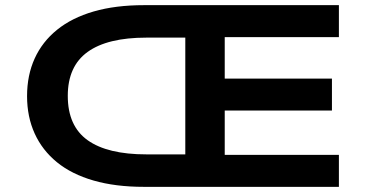

<svg xmlns="http://www.w3.org/2000/svg" viewBox="-20 -725 1421 745"><path d="M538 0Q428 0 343 -24.5Q258 -49 201 -95.5Q144 -142 114.5 -207Q85 -272 85 -352Q85 -433 114.5 -498Q144 -563 201.5 -609.5Q259 -656 343.5 -680.5Q428 -705 539 -705H1295V-581H852V-420H1268V-296H852V-124H1295V0ZM548 -126H699V-579H548Q397 -579 320 -523.5Q243 -468 243 -353Q243 -236 320 -181Q397 -126 548 -126Z"/></svg>

Font: Nunito Sans 7pt Expanded
Style: Bold
Weight: 700
Width: 7
Designer: Vernon Adams
Foundry: Vernon Adams
Version: Version 3.101;gftools[0.9.27]